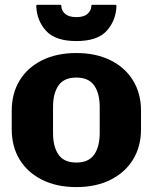

<svg xmlns="http://www.w3.org/2000/svg" viewBox="-20 -764 638 802"><path d="M29 -224V-301.5Q29 -374 62.2 -428.2Q95.5 -482.5 156.2 -512.5Q217 -542.5 299 -542.5Q380.5 -542.5 441.2 -512.5Q502 -482.5 535.5 -428.2Q569 -374 569 -301.5V-224Q569 -151.5 535.5 -97.2Q502 -43 441.2 -12.8Q380.5 17.5 299 17.5Q217 17.5 156.2 -12.8Q95.5 -43 62.2 -97.2Q29 -151.5 29 -224ZM201.5 -209Q201.5 -151 224.5 -118Q247.5 -85 299 -85Q350 -85 373.2 -118Q396.5 -151 396.5 -209V-316.5Q396.5 -374.5 373.2 -407.2Q350 -440 299 -440Q247.5 -440 224.5 -407.2Q201.5 -374.5 201.5 -316.5ZM299 -692.5Q331 -692.5 346 -706.5Q361 -720.5 361.5 -738.5Q361.5 -744 366.5 -744H461.5Q467 -744 466.5 -737Q463.5 -676.5 425 -634.5Q386.5 -592.5 299 -592.5Q211.5 -592.5 172.8 -634.8Q134 -677 131.5 -738.5Q131.5 -744 136.5 -744H231.5Q236.5 -744 236.5 -737.5Q237 -719 252.5 -705.8Q268 -692.5 299 -692.5Z"/></svg>

Font: MFEK Sans
Style: Bold
Weight: 700
Designer: Owen Earl
Foundry: indestructible type*
Version: Version 0.001; ttfautohint (v1.8.4.7-5d5b)